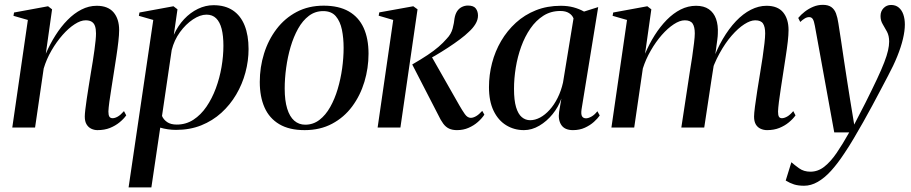

<svg xmlns="http://www.w3.org/2000/svg" viewBox="-20 -540 3859 813"><path d="M174 -312.5Q191.5 -353.5 214.8 -390.2Q238 -427 265.8 -455.2Q293.5 -483.5 324.8 -499.5Q356 -515.5 389.5 -515.5Q437 -515.5 460.8 -487.8Q484.5 -460 484.5 -412.5Q484.5 -393 481.2 -364.2Q478 -335.5 472.8 -301.5Q467.5 -267.5 462 -232Q457 -199.5 451.8 -167Q446.5 -134.5 443 -108.5Q439.5 -82.5 439 -68Q439 -52.5 443.2 -46Q447.5 -39.5 457 -39.5Q466.5 -39.5 478.5 -46.2Q490.5 -53 505 -69.5L514.5 -51.5Q503.5 -36 486 -21.8Q468.5 -7.5 445.5 1.8Q422.5 11 392.5 11Q379 11 366.8 5.2Q354.5 -0.5 346.8 -13Q339 -25.5 339 -46.5Q339 -56 341.2 -75.5Q343.5 -95 347.2 -120.5Q351 -146 355.5 -174.2Q360 -202.5 364.5 -230Q369 -256 373 -281.2Q377 -306.5 380 -328.8Q383 -351 384.8 -369Q386.5 -387 386.5 -398.5Q386.5 -417.5 382.2 -429.8Q378 -442 368.2 -448Q358.5 -454 342.5 -454Q321.5 -454 295.8 -437.2Q270 -420.5 244.8 -391.8Q219.5 -363 198.2 -326.5Q177 -290 165 -250L128.5 0H32L98 -455.5L37 -473L39.5 -487L183.5 -513.5L200.5 -500.5Z M524.5 253.5 629 -455.5 568 -473 570.5 -487 714.5 -513.5 731.5 -500.5 716 -392.5Q733 -430.5 759.5 -458.8Q786 -487 818.2 -502.5Q850.5 -518 884 -518Q933 -518 966 -496Q999 -474 1015.8 -432.2Q1032.5 -390.5 1032.5 -332.5Q1032.5 -282.5 1019.2 -233Q1006 -183.5 980.2 -139.8Q954.5 -96 917.2 -62.2Q880 -28.5 832 -9.2Q784 10 725.5 10Q708 10 691 7.5Q674 5 658.5 0.5L621 253.5ZM666 -49Q672.5 -33.5 687.8 -23Q703 -12.5 728.5 -12.5Q767.5 -12.5 799 -33Q830.5 -53.5 854.2 -88.2Q878 -123 894 -166.2Q910 -209.5 918 -256Q926 -302.5 926 -346Q926 -388.5 918.5 -417.8Q911 -447 895.2 -462.5Q879.5 -478 854.5 -478Q827.5 -478 797 -457.8Q766.5 -437.5 742 -403.8Q717.5 -370 707 -328Z M1350.5 -516Q1414.5 -516 1456.8 -491.8Q1499 -467.5 1519.8 -422Q1540.5 -376.5 1540.5 -312.5Q1540.5 -251.5 1523 -193.5Q1505.5 -135.5 1471.2 -89.2Q1437 -43 1386.2 -16Q1335.5 11 1270 11Q1205 11 1162.8 -14Q1120.5 -39 1100.2 -84.8Q1080 -130.5 1080 -193Q1080 -255 1098 -313Q1116 -371 1151 -417Q1186 -463 1236.2 -489.5Q1286.5 -516 1350.5 -516ZM1348.5 -493Q1314.5 -493 1288 -473Q1261.5 -453 1242.2 -418.5Q1223 -384 1210.5 -341.5Q1198 -299 1191.8 -253.2Q1185.5 -207.5 1185.5 -165Q1185.5 -114.5 1196 -80.2Q1206.5 -46 1226 -29Q1245.5 -12 1272.5 -12Q1306 -12 1332.5 -32.2Q1359 -52.5 1378.2 -86.8Q1397.5 -121 1410 -163.2Q1422.5 -205.5 1428.8 -250.5Q1435 -295.5 1435 -337.5Q1435 -379 1427.8 -414.2Q1420.5 -449.5 1402 -471.2Q1383.5 -493 1348.5 -493Z M1579 0 1645 -455.5 1583.5 -473.5 1586 -487.5 1730 -513.5 1748 -500.5 1675.5 0ZM1915 11Q1895.5 11 1881.5 4.5Q1867.5 -2 1856.8 -16.5Q1846 -31 1835 -54.5L1725.5 -267Q1763.5 -289 1790.5 -307Q1817.5 -325 1837 -341.8Q1856.5 -358.5 1871.5 -376Q1890.5 -395.5 1896.8 -419.8Q1903 -444 1904.5 -461.5Q1907.5 -479.5 1915.2 -491.8Q1923 -504 1935.2 -510.2Q1947.5 -516.5 1961.5 -516.5Q1985.5 -516.5 1994.8 -504Q2004 -491.5 2004 -474Q2004 -456 1993.2 -438.2Q1982.5 -420.5 1964.5 -404.5Q1951 -391 1928 -373.8Q1905 -356.5 1877.5 -338.5Q1850 -320.5 1822.2 -304.2Q1794.5 -288 1770 -276.5L1805.5 -304L1925 -94Q1937 -73 1948.2 -57Q1959.5 -41 1973.5 -41Q1983.5 -41 1995.8 -48Q2008 -55 2022 -70.5L2031 -54.5Q2020.5 -38.5 2003.5 -23.5Q1986.5 -8.5 1964.2 1.2Q1942 11 1915 11Z M2442.5 -77Q2439.5 -55.5 2444.8 -47.2Q2450 -39 2461.5 -39Q2471 -39 2484.2 -46.2Q2497.5 -53.5 2509.5 -69L2519.5 -51Q2511 -38.5 2495 -24Q2479 -9.5 2456.5 0.8Q2434 11 2406 11Q2371.5 11 2357 -10.5Q2342.5 -32 2347.5 -66.5L2357 -122.5Q2344.5 -87 2320 -56.8Q2295.5 -26.5 2263.8 -7.8Q2232 11 2198.5 11Q2157 11 2123.2 -9.8Q2089.5 -30.5 2070 -71Q2050.5 -111.5 2050.5 -171Q2050.5 -223 2063.5 -273Q2076.5 -323 2102 -366.5Q2127.5 -410 2164.5 -443.8Q2201.5 -477.5 2249.2 -496.5Q2297 -515.5 2354.5 -515.5Q2384 -515.5 2408.2 -509Q2432.5 -502.5 2453 -491L2513 -510ZM2408.5 -462Q2403.5 -475.5 2389.5 -484.5Q2375.5 -493.5 2352.5 -493.5Q2312.5 -493.5 2281 -473.5Q2249.5 -453.5 2226 -419.5Q2202.5 -385.5 2187 -342.8Q2171.5 -300 2164 -253.8Q2156.5 -207.5 2156.5 -164Q2156.5 -115.5 2165.2 -86.2Q2174 -57 2189.5 -44Q2205 -31 2225 -31Q2245.5 -31 2266.8 -42.2Q2288 -53.5 2307.2 -74.8Q2326.5 -96 2341.2 -125.5Q2356 -155 2364 -190.5Z M2738 -500.5 2711.5 -312.5Q2729 -354 2752.2 -390.8Q2775.5 -427.5 2803.2 -455.8Q2831 -484 2862.2 -499.8Q2893.5 -515.5 2927.5 -515.5Q2960.5 -515.5 2981.5 -501Q3002.5 -486.5 3012 -460Q3021.5 -433.5 3019.5 -396.5Q3019.5 -388 3017.2 -371Q3015 -354 3012 -332.2Q3009 -310.5 3005.5 -286.5L2994.5 -273Q3014 -329.5 3040.2 -374.2Q3066.5 -419 3096.5 -450.5Q3126.5 -482 3159.5 -498.8Q3192.5 -515.5 3225.5 -515.5Q3273 -515.5 3296 -487.8Q3319 -460 3319 -412.5Q3319 -393 3315.8 -364.2Q3312.5 -335.5 3307.2 -301.5Q3302 -267.5 3296.5 -232Q3291.5 -199.5 3286.5 -167Q3281.5 -134.5 3278.2 -108.5Q3275 -82.5 3274.5 -68Q3274.5 -52.5 3278.2 -46Q3282 -39.5 3291 -39.5Q3300.5 -39.5 3312.8 -46.2Q3325 -53 3339 -69.5L3348.5 -51.5Q3337.5 -36 3320.2 -21.8Q3303 -7.5 3280 1.8Q3257 11 3228 11Q3213.5 11 3200.8 5.2Q3188 -0.5 3180.5 -13Q3173 -25.5 3173 -46.5Q3173 -59 3176.8 -88.8Q3180.5 -118.5 3186.5 -155.8Q3192.5 -193 3198.5 -230Q3204.5 -265 3209.2 -297.5Q3214 -330 3217 -356.5Q3220 -383 3220 -398.5Q3220 -426.5 3211 -440.2Q3202 -454 3178 -454Q3157.5 -454 3131.5 -437.2Q3105.5 -420.5 3078.2 -389.2Q3051 -358 3026.8 -314Q3002.5 -270 2986 -216L3005.5 -287.5Q3003.5 -273 3001.5 -258.8Q2999.5 -244.5 2997 -230.2Q2994.5 -216 2992.5 -201.5L2962 0H2865L2900 -230Q2906 -265 2910.8 -298.2Q2915.5 -331.5 2918.8 -358Q2922 -384.5 2922 -398.5Q2922 -426.5 2912.8 -440.2Q2903.5 -454 2879.5 -454Q2858.5 -454 2833 -437.2Q2807.5 -420.5 2782.2 -391.8Q2757 -363 2735.8 -326.2Q2714.5 -289.5 2702 -250L2665.5 0H2569L2635 -455.5L2574 -473L2576.5 -487L2721 -513.5Z M3430.5 -430.5Q3427 -450.5 3421.8 -459Q3416.5 -467.5 3406.5 -467.5Q3397 -467.5 3387.8 -462Q3378.5 -456.5 3368.5 -447L3360 -464Q3371.5 -478 3388 -490.8Q3404.5 -503.5 3423.8 -511.5Q3443 -519.5 3464 -519.5Q3487 -519.5 3500.2 -510Q3513.5 -500.5 3520 -483Q3526.5 -465.5 3530 -441.5Q3536 -405.5 3541.8 -365.2Q3547.5 -325 3554 -283Q3560.5 -241 3566.8 -199.5Q3573 -158 3579.5 -119L3597 -12.5L3644.5 -104.5Q3674 -163.5 3693.5 -205Q3713 -246.5 3724.2 -275.8Q3735.5 -305 3740.2 -326Q3745 -347 3745 -364Q3745 -388.5 3735.8 -405.8Q3726.5 -423 3717.5 -438Q3708.5 -453 3708.5 -472Q3708.5 -492.5 3721.5 -505.8Q3734.5 -519 3753 -519Q3772.5 -519 3785.5 -508.2Q3798.5 -497.5 3805 -478.8Q3811.5 -460 3811.5 -436Q3811.5 -409.5 3803.5 -375.5Q3795.5 -341.5 3779.5 -301.8Q3763.5 -262 3739 -216.5Q3725 -189.5 3708.2 -158Q3691.5 -126.5 3673.2 -92.2Q3655 -58 3635.2 -23.2Q3615.5 11.5 3595.5 45.5Q3575.5 79.5 3554.5 110.5Q3526.5 153 3498.8 183.5Q3471 214 3442.5 230.2Q3414 246.5 3385 246.5Q3360 246.5 3342.5 241Q3325 235.5 3307 224.5L3331 147Q3343.5 158 3363.5 172.5Q3383.5 187 3411.5 187Q3443.5 187 3470.2 166Q3497 145 3522.5 107.8Q3548 70.5 3576 20.5H3512.5Z"/></svg>

Font: Merriweather 144pt
Style: Italic
Weight: 400
Italic angle: -7.8°
Version: Version 2.101